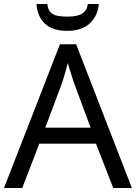

<svg xmlns="http://www.w3.org/2000/svg" viewBox="-20 -938 679 958"><path d="M545 0 459 -221H176L91 0H0L279 -717H360L638 0ZM352 -517Q349 -525 342 -546Q335 -567 328.5 -589.5Q322 -612 318 -624Q313 -604 307.5 -583.5Q302 -563 296.5 -546Q291 -529 287 -517L206 -301H432ZM473 -918Q468 -858 427.5 -821Q387 -784 315 -784Q241 -784 203.5 -820.5Q166 -857 162 -918H216Q219 -891 231.5 -877.5Q244 -864 265.5 -859.5Q287 -855 317 -855Q343 -855 364.5 -860Q386 -865 400.5 -878.5Q415 -892 418 -918Z"/></svg>

Font: Noto Sans New Tai Lue
Style: Regular
Weight: 400
Designer: Monotype Design Team
Foundry: Monotype Imaging Inc.
Version: Version 2.003